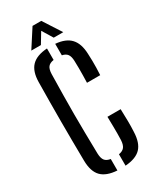

<svg xmlns="http://www.w3.org/2000/svg" viewBox="-241 -1030 911 1108"><g transform="rotate(-30 215.0 -476.0)"><path d="M192 7Q121 2.5 87.8 -31.8Q54.5 -66 53.5 -138Q52.5 -209.5 52 -273.8Q51.5 -338 51.5 -400Q51.5 -462 52 -526Q52.5 -590 53.5 -661.5Q54.5 -732.5 88 -767Q121.5 -801.5 192 -806V-729.5Q165.5 -725.5 154 -711Q142.5 -696.5 141.5 -665Q140 -589.5 139 -525Q138 -460.5 138 -399.8Q138 -339 139 -274.8Q140 -210.5 141.5 -134.5Q142.5 -103.5 154 -88.5Q165.5 -73.5 192 -69.5ZM246.5 6.5V-69.5Q273 -74 284.5 -89.2Q296 -104.5 297.5 -134.5Q298.5 -157.5 298.5 -179.2Q298.5 -201 298.2 -227.5Q298 -254 297 -290H385Q386.5 -245 387 -209Q387.5 -173 385.5 -138Q383 -66.5 350.2 -32.5Q317.5 1.5 246.5 6.5ZM293 -519Q294 -545 294.2 -568.5Q294.5 -592 294.5 -615.8Q294.5 -639.5 293.5 -665Q292.5 -694.5 281.8 -709.2Q271 -724 246.5 -729V-805.5Q314 -800 346.5 -765Q379 -730 381.5 -661.5Q383 -636.5 383.2 -613.5Q383.5 -590.5 383 -567.5Q382.5 -544.5 381 -519ZM107.5 -840.5 185 -960.5H243L320.5 -840.5H257L214 -911L171.5 -840.5Z"/></g></svg>

Font: Big Shoulders Stencil Text Thin Medium
Style: Regular
Weight: 500
Version: Version 2.001